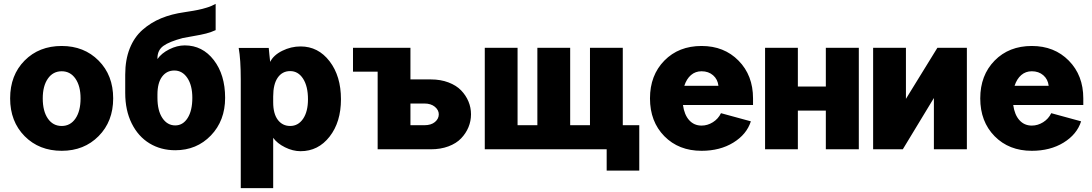

<svg xmlns="http://www.w3.org/2000/svg" viewBox="-20 -769 5625 989"><path d="M563 -262.2Q563 -143.6 488 -67.9Q413.1 7.8 297.9 7.8Q181.6 7.8 106.9 -67.6Q32.2 -143.1 32.2 -262.2Q32.2 -381.8 106.7 -457Q181.2 -532.2 297.9 -532.2Q413.1 -532.2 488 -456.8Q563 -381.3 563 -262.2ZM200.2 -262.2Q200.2 -196.3 226.6 -158.2Q252.9 -120.1 297.9 -120.1Q342.3 -120.1 368.7 -158.4Q395 -196.8 395 -262.2Q395 -325.7 368.7 -363.8Q342.3 -401.9 297.9 -401.9Q252.9 -401.9 226.6 -364Q200.2 -326.2 200.2 -262.2Z M791 -282.2V-265.1Q791 -199.2 816.4 -161.1Q841.8 -123 882.8 -123Q922.4 -123 946.5 -161.1Q970.7 -199.2 970.7 -265.1Q970.7 -329.1 945.1 -367.4Q919.4 -405.8 877.9 -405.8Q838.4 -405.8 814.7 -373.8Q791 -341.8 791 -282.2ZM625 -290V-384.8Q625 -460.9 648.2 -519.3Q671.4 -577.6 714.1 -615.2Q756.8 -652.8 810.1 -674.8Q863.3 -696.8 929.7 -706.1Q935.1 -707 952.1 -709.7Q969.2 -712.4 976.3 -713.6Q983.4 -714.8 998.5 -717.8Q1013.7 -720.7 1022.9 -723.4Q1032.2 -726.1 1044.9 -729.7Q1057.6 -733.4 1068.8 -738.3Q1080.1 -743.2 1090.8 -749V-613.8Q1067.4 -603 1041.7 -596.4Q1016.1 -589.8 975.8 -583Q935.5 -576.2 921.9 -573.2Q852.1 -554.7 821.5 -532.5Q791 -510.3 791 -469.2V-464.8Q811.5 -494.6 851.8 -514.9Q892.1 -535.2 931.6 -535.2Q1022.9 -535.2 1081.3 -459.5Q1139.6 -383.8 1139.6 -265.1Q1139.6 -147.5 1066.4 -71.3Q993.2 4.9 882.8 4.9Q808.6 4.9 750.2 -30.5Q691.9 -65.9 658.4 -133.3Q625 -200.7 625 -290Z M1387.2 -59.1V200.2H1220.2V-359.9Q1220.2 -462.9 1209.5 -522H1364.3Q1364.7 -515.6 1367.4 -489.5Q1370.1 -463.4 1371.6 -450.2Q1388.7 -484.9 1433.8 -507.3Q1479 -529.8 1528.3 -529.8Q1619.1 -529.8 1677.7 -453.4Q1736.3 -377 1736.3 -257.8Q1736.3 -140.1 1677.7 -65.2Q1619.1 9.8 1528.3 9.8Q1488.3 9.8 1448 -10.3Q1407.7 -30.3 1387.2 -59.1ZM1387.2 -272V-242.2Q1387.2 -183.1 1411.1 -151.6Q1435.1 -120.1 1474.6 -120.1Q1516.1 -120.1 1541.3 -157.2Q1566.4 -194.3 1566.4 -257.8Q1566.4 -324.2 1541.3 -363.5Q1516.1 -402.8 1474.6 -402.8Q1434.1 -402.8 1410.6 -369.1Q1387.2 -335.4 1387.2 -272Z M1798.3 -399.9V-522.9H2094.2V-359.9H2199.2Q2249.5 -359.9 2290 -344.5Q2330.6 -329.1 2355.2 -303.5Q2379.9 -277.8 2393.1 -246.3Q2406.2 -214.8 2406.2 -180.2Q2406.2 -145.5 2393.1 -113.8Q2379.9 -82 2355.2 -56.2Q2330.6 -30.3 2290 -15.1Q2249.5 0 2199.2 0H1925.3V-399.9ZM2094.2 -235.8V-124H2166Q2200.7 -124 2220.5 -140.6Q2240.2 -157.2 2240.2 -180.2Q2240.2 -202.1 2220 -219Q2199.7 -235.8 2166 -235.8Z M3105 0H2477.1V-522.9H2646V-124H2748V-522.9H2917V-124H3019V-522.9H3188V-124H3272.9V109.9H3105Z M3328.1 -262.2Q3328.1 -381.3 3402.1 -456.8Q3476.1 -532.2 3593.8 -532.2Q3710 -532.2 3784.4 -456.5Q3858.9 -380.9 3858.9 -262.2V-228H3498Q3504.9 -177.7 3530 -149.9Q3555.2 -122.1 3593.8 -122.1Q3624.5 -122.1 3652.1 -139.4Q3679.7 -156.7 3693.8 -186L3847.7 -144Q3826.2 -76.7 3757.3 -34.4Q3688.5 7.8 3593.8 7.8Q3476.1 7.8 3402.1 -67.4Q3328.1 -142.6 3328.1 -262.2ZM3593.8 -401.9Q3562 -401.9 3539.3 -382.3Q3516.6 -362.8 3504.9 -327.1H3680.7Q3676.8 -360.8 3653.1 -381.3Q3629.4 -401.9 3593.8 -401.9Z M3920.9 -522.9H4089.8V-323.2H4233.9V-522.9H4403.8V0H4233.9V-199.2H4089.8V0H3920.9Z M4477.5 -522.9H4646.5V-259.8L4808.6 -522.9H4960.4V0H4790.5V-264.2L4630.4 0H4477.5Z M5029.3 -262.2Q5029.3 -381.3 5103.3 -456.8Q5177.2 -532.2 5294.9 -532.2Q5411.1 -532.2 5485.6 -456.5Q5560.1 -380.9 5560.1 -262.2V-228H5199.2Q5206.1 -177.7 5231.2 -149.9Q5256.3 -122.1 5294.9 -122.1Q5325.7 -122.1 5353.3 -139.4Q5380.9 -156.7 5395 -186L5548.8 -144Q5527.3 -76.7 5458.5 -34.4Q5389.6 7.8 5294.9 7.8Q5177.2 7.8 5103.3 -67.4Q5029.3 -142.6 5029.3 -262.2ZM5294.9 -401.9Q5263.2 -401.9 5240.5 -382.3Q5217.8 -362.8 5206.1 -327.1H5381.8Q5377.9 -360.8 5354.2 -381.3Q5330.6 -401.9 5294.9 -401.9Z"/></svg>

Font: LT Superior Black
Style: Regular
Weight: 900
Designer: Daniel Lyons
Foundry: LyonsType
Version: Version 2.005